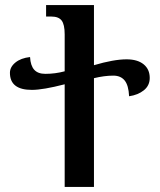

<svg xmlns="http://www.w3.org/2000/svg" viewBox="-20 -734 627 754"><path d="M234 -403Q149 -381 105 -381Q19 -381 19 -448Q19 -471 40.5 -488.5Q62 -506 98 -510Q100 -476 114.5 -460Q129 -444 158 -444Q197 -444 234 -454V-599Q234 -638 222 -653.5Q210 -669 182 -669H161V-714H349V-478Q427 -501 477 -501Q520 -501 544 -481.5Q568 -462 568 -428Q568 -398 545 -379.5Q522 -361 487 -356Q485 -399 469.5 -418Q454 -437 425 -437Q390 -437 349 -427V0H234Z"/></svg>

Font: Noto Serif Georgian Medium Narrow
Style: Regular
Weight: 500
Width: 4
Designer: Monotype Design team
Foundry: Monotype Imaging Inc.
Version: Version 1.000